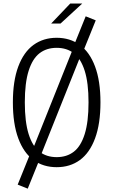

<svg xmlns="http://www.w3.org/2000/svg" viewBox="-20 -962 660 1118"><path d="M310 11.5Q232 11.5 175 -30Q118 -71.5 86.5 -156.2Q55 -241 55 -366Q55 -490.5 86.5 -574.8Q118 -659 175.2 -700.5Q232.5 -742 310 -742Q387.5 -742 444.8 -700.5Q502 -659 533.5 -574.8Q565 -490.5 565 -366Q565 -241 533.5 -156.2Q502 -71.5 445 -30Q388 11.5 310 11.5ZM310 -683.5Q251 -683.5 210 -651.8Q169 -620 146.8 -549.8Q124.5 -479.5 124.5 -366Q124.5 -252 146.8 -181.2Q169 -110.5 210 -78.8Q251 -47 310 -47Q369 -47 410 -78.8Q451 -110.5 473.2 -181.2Q495.5 -252 495.5 -366Q495.5 -479.5 473.2 -549.8Q451 -620 410 -651.8Q369 -683.5 310 -683.5ZM479 -867 537.5 -843.5 460 -652 407 -689ZM412 -696 460 -664 210.5 -39.5 164.5 -76.5ZM141.5 136.5 83 113 164.5 -88.5 215.5 -46.5ZM332.5 -825 459 -941.5H389L278 -825Z"/></svg>

Font: Monaspace Neon Var ExtraLight
Style: Regular
Weight: 200
Designer: Riley Cran and the Lettermatic Team
Version: Version 1.200 (Monaspace Neon Var)